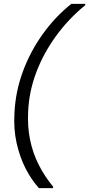

<svg xmlns="http://www.w3.org/2000/svg" viewBox="-20 -831 463 996"><path d="M182 145Q143 102 113 43.5Q83 -15 66.5 -87.5Q50 -160 55 -244Q60 -355 98.5 -459.5Q137 -564 202 -654.5Q267 -745 350 -811H423L422 -804Q334 -732 269 -642Q204 -552 167 -452.5Q130 -353 126 -251Q122 -175 136 -106Q150 -37 181 24Q212 85 256 138L255 145Z"/></svg>

Font: DM Sans Light
Style: Italic
Weight: 300
Italic angle: -10°
Designer: Colophon Foundry, Jonny Pinhorn
Foundry: Colophon Foundry
Version: Version 4.004;gftools[0.9.30]